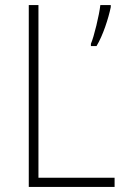

<svg xmlns="http://www.w3.org/2000/svg" viewBox="-20 -734 490 754"><path d="M93 0H430V-36H131V-714H93ZM415 -706V-714H374C370 -676 349 -589 337 -562V-553H359C384 -594 406 -662 415 -706Z"/></svg>

Font: Noto Sans Myanmar UI SemiCondensed ExtraLight
Style: Regular
Weight: 200
Width: 4
Designer: Monotype Design Team
Foundry: Monotype Imaging Inc.
Version: Version 2.103